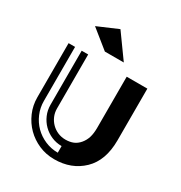

<svg xmlns="http://www.w3.org/2000/svg" viewBox="-216 -1098 1182 1256"><g transform="rotate(30 375.5 -470.0)"><path d="M455 -769H312L173 -881L327 -947ZM518 -698V-312Q518 -270 509 -240Q500 -210 480 -186Q460 -162 434.5 -151.5Q409 -141 376 -141Q345 -141 318 -152.5Q291 -164 270.5 -184.5Q250 -205 238.5 -232Q227 -259 227 -290V-698H178V-290Q178 -249 193.5 -213Q209 -177 236 -150Q263 -123 299 -107.5Q335 -92 376 -92V-42Q325 -42 279.5 -61.5Q234 -81 200.5 -114.5Q167 -148 147.5 -193.5Q128 -239 128 -290V-698H79V-290Q79 -228 102.5 -174Q126 -120 166 -80Q206 -40 260 -16.5Q314 7 376 7Q506 7 590 -74Q674 -155 674 -307V-698Z"/></g></svg>

Font: Balans
Style: Regular
Weight: 400
Designer: Thomas Breure
Foundry: Thomas Breure
Version: Version 2.001